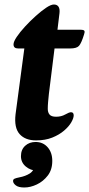

<svg xmlns="http://www.w3.org/2000/svg" viewBox="-20 -607 395 852"><path d="M140 16Q92 16 67 -12Q42 -40 49 -100L88 -392H60Q40 -392 40 -410Q40 -422 54 -443Q68 -464 91 -489Q114 -514 138.5 -536Q163 -558 184.5 -572.5Q206 -587 219 -587Q233 -587 239.5 -577.5Q246 -568 244 -549L235 -475H337Q352 -475 354.5 -470Q357 -465 353 -454Q341 -415 330.5 -403.5Q320 -392 292 -392H222L197 -191Q195 -172 193.5 -155Q192 -138 192 -124Q192 -108 200 -98.5Q208 -89 229 -89Q252 -89 269.5 -99Q287 -109 295 -109Q307 -109 307 -95Q307 -83 296.5 -64.5Q286 -46 264.5 -27.5Q243 -9 212 3.5Q181 16 140 16ZM38 196Q38 189 44.5 186Q51 183 66 180Q93 175 112.5 162.5Q132 150 136 120L144 150Q116 150 94.5 132Q73 114 73 86Q73 57 91.5 40Q110 23 138 23Q171 23 191.5 46.5Q212 70 212 107Q212 146 192 172Q172 198 143.5 211.5Q115 225 88 225Q62 225 50 215.5Q38 206 38 196Z"/></svg>

Font: Alkatra SemiBold
Style: Regular
Weight: 600
Designer: Suman Bhandary
Version: Version 1.100;gftools[0.9.22]